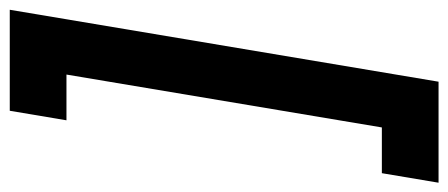

<svg xmlns="http://www.w3.org/2000/svg" viewBox="-292 -552 940 403"><g transform="rotate(-90 178.5 -350.0)"><path d="M360 -800 209 100H-3L17 -19H113L224 -681H128L148 -800Z"/></g></svg>

Font: Figtree Light
Style: Bold Italic
Weight: 700
Italic angle: -9.5°
Version: Version 2.000